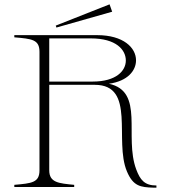

<svg xmlns="http://www.w3.org/2000/svg" viewBox="-20 -862 781 885"><path d="M608 -81C551 -233 648 -440 482 -476C569 -488 607 -537 607 -584C607 -642 549 -700 428 -700H46V-690C127 -683 162 -680 162 -623V-77C162 -20 126 -17 46 -10V0H322V-10C251 -17 207 -20 207 -77V-471H417C608 -471 505 -214 565 -72C594 -3 628 1 687 3H701V-7C646 -7 626 -33 608 -81ZM407 -486H207V-685H399C516 -685 560 -632 560 -583C560 -536 516 -486 407 -486ZM497 -808 485 -842 237 -744 240 -735Z"/></svg>

Font: Sprat Thin
Style: Regular
Weight: 100
Designer: Ethan Nakache
Foundry: Collletttivo
Version: Version 2.000;Glyphs 3.2 (3217)